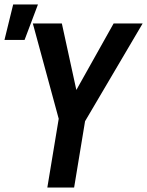

<svg xmlns="http://www.w3.org/2000/svg" viewBox="-28 -840 659 860"><path d="M184 0 235 -308 119 -735H249L314 -437L481 -735H611L353 -297L304 0ZM-8 -661 31 -820H142L82 -661Z"/></svg>

Font: Iosevka Extended
Style: Bold Italic
Weight: 700
Width: 7
Italic angle: -9°
Monospace: yes
Designer: Belleve Invis
Foundry: Belleve Invis
Version: Version 32.5.0; ttfautohint (v1.8.4)